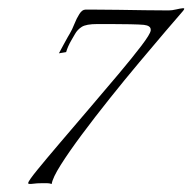

<svg xmlns="http://www.w3.org/2000/svg" viewBox="-20 -459 480 479"><path d="M109 0Q103 -2 97 -2Q91 -2 86 -2Q72 -2 61.5 -0.5Q51 1 50 -2Q51 -8 73 -35Q95 -62 129.5 -102.5Q164 -143 202.5 -188Q241 -233 275.5 -274Q310 -315 332.5 -344.5Q355 -374 356 -383V-385Q356 -395 339 -397Q329 -398 304.5 -398.5Q280 -399 256 -399Q232 -399 223 -399Q195 -399 184 -392Q173 -385 167 -374Q167 -374 158 -358.5Q149 -343 145 -329L127 -326Q132 -335 138 -346.5Q144 -358 149 -366.5Q154 -375 154 -375Q160 -385 165.5 -399Q171 -413 178 -424Q185 -435 193 -435Q196 -435 219 -435Q242 -435 275 -434.5Q308 -434 342 -433.5Q376 -433 401 -433Q409 -433 419.5 -435.5Q430 -438 436.5 -438.5Q443 -439 436 -431Q422 -415 393 -381Q364 -347 327.5 -303.5Q291 -260 253.5 -213Q216 -166 184 -123Q152 -80 131.5 -47.5Q111 -15 109 0Z"/></svg>

Font: Italianno
Style: Regular
Weight: 400
Designer: Robert E. Leuschke
Foundry: Robert E. Leuschke
Version: Version 1.100; ttfautohint (v1.8.3)